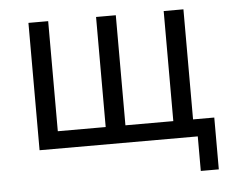

<svg xmlns="http://www.w3.org/2000/svg" viewBox="-49 -576 997 775"><g transform="rotate(-5 450.0 -188.0)"><path d="M93 0V-516H173V-70H367V-516H447V-70H641V-516H721V-70H807V140H734V0Z"/></g></svg>

Font: iA Writer Quattro V
Style: Regular
Weight: 400
Designer: Mike Abbink, Paul van der Laan, Pieter van Rosmalen, Oliver Reichenstein
Foundry: Information Architects Inc.
Version: Version 2.000